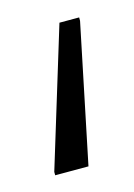

<svg xmlns="http://www.w3.org/2000/svg" viewBox="-50 -51 191 273"><g transform="rotate(-15 45.5 86.0)"><path d="M0 190V185L62 -18H91V-13L49 190Z"/></g></svg>

Font: Saira Ultra Condensed Light
Style: Regular
Weight: 300
Width: 1
Designer: Hector Gatti with collaboration of the Omnibus-Type team
Foundry: Omnibus-Type
Version: Version 1.001; ttfautohint (v1.8)